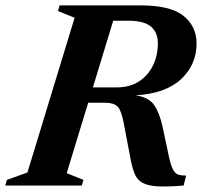

<svg xmlns="http://www.w3.org/2000/svg" viewBox="-48 -690 752 714"><path d="M200 -46 262.5 -21 256 0H-28.5L-22.5 -21L54 -48.5L229.5 -624L167.5 -649L173.5 -670H473.5Q586.5 -670 634.8 -630.8Q683 -591.5 683 -528.5Q683 -449.5 625.5 -395.8Q568 -342 456 -335.5Q505.5 -328.5 525.5 -299Q545.5 -269.5 556.5 -219L580 -108.5Q587.5 -73.5 596 -58.5Q604.5 -43.5 616 -40.2Q627.5 -37 644 -37L635 0Q575.5 5 539.2 3Q503 1 483.2 -9.5Q463.5 -20 454.2 -40.5Q445 -61 438.5 -93.5L412.5 -230.5Q403 -280.5 388.8 -294.2Q374.5 -308 343 -308H280ZM385.5 -365Q434.5 -365 468.8 -387.2Q503 -409.5 521 -446.8Q539 -484 539 -529Q539 -569.5 513.2 -591.2Q487.5 -613 428.5 -613H373L297.5 -365Z"/></svg>

Font: Newsreader 16pt
Style: Bold Italic
Weight: 700
Italic angle: -17°
Designer: Hugues Gentile
Foundry: Production Type
Version: Version 1.003; ttfautohint (v1.8.3)